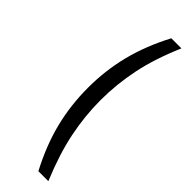

<svg xmlns="http://www.w3.org/2000/svg" viewBox="-298 -721 913 913"><g transform="rotate(45 158.5 -265.0)"><path d="M104 -266Q104 -382 131.5 -491Q159 -600 218 -712H286Q232 -587 210 -480Q188 -373 188 -266Q188 -160 210 -52.5Q232 55 285 182H218Q158 68 131 -40.5Q104 -149 104 -266Z"/></g></svg>

Font: Muli-Regular
Style: Regular
Weight: 400
Version: Version 2.000